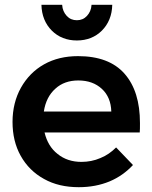

<svg xmlns="http://www.w3.org/2000/svg" viewBox="-20 -772 632 797"><path d="M497 -466C454 -515 389 -539 304 -539C251 -539 204 -528 163 -505C122 -482 90 -449 67 -408C44 -367 32 -319 32 -266C32 -213 43 -166 66 -125C89 -84 121 -52 163 -29C204 -6 252 5 307 5C354 5 396 -3 435 -19C473 -35 505 -58 532 -87L462 -160C443 -141 422 -126 397 -116C372 -105 345 -100 318 -100C279 -100 246 -111 219 -133C192 -154 174 -184 165 -222H560C561 -231 561 -244 561 -261C561 -349 540 -417 497 -466ZM442 -309H162C168 -349 184 -381 210 -404C235 -427 267 -438 305 -438C346 -438 378 -426 403 -403C428 -380 441 -348 442 -309ZM257 -706C246 -718 239 -733 238 -752H152C153 -708 168 -672 195 -645C222 -618 257 -604 299 -604C341 -604 376 -618 403 -645C430 -672 445 -708 446 -752H360C359 -733 352 -718 341 -706C330 -694 316 -688 299 -688C282 -688 268 -694 257 -706Z"/></svg>

Font: Argentum Sans Medium
Style: Regular
Weight: 500
Designer: Julieta Ulanovsky
Foundry: Julieta Ulanovsky
Version: Version 5.001;January 29, 2019;FontCreator 11.5.0.2425 64-bi